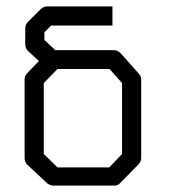

<svg xmlns="http://www.w3.org/2000/svg" viewBox="-20 -634 580 601"><path d="M152 -477H336Q348 -477 358 -467L414 -404Q422 -396 422 -385V-140Q422 -128 413 -119L355 -60Q349 -53 337.5 -53H334H148Q137.5 -53 128 -60L66 -118Q57 -126 57 -140V-387Q57 -397 67 -407L102 -443L68 -474Q59 -483 59 -496V-545Q59 -557 68 -566L107 -605Q116 -614 128 -614H332V-554H140L119 -533V-509L151 -479ZM117 -374V-152L160 -110H322L362 -152V-374L323 -418H160Z"/></svg>

Font: 3270 Nerd Font Mono
Style: Regular
Weight: 400
Monospace: yes
Version: Version 3.0.1;Nerd Fonts 3.0.0